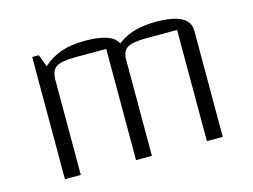

<svg xmlns="http://www.w3.org/2000/svg" viewBox="-76 -634 1001 759"><g transform="rotate(-15 424.5 -254.0)"><path d="M104 0V-500H131L150 -450Q183 -480 224 -494Q265 -508 321 -508Q391 -508 425.5 -490Q460 -472 460 -434V0H395V-455H270Q211 -455 190 -441Q169 -427 169 -387V0ZM395 0V-500L440 -450Q473 -480 514 -494Q555 -508 611 -508Q681 -508 715.5 -490Q750 -472 750 -434V0H685V-455H560Q501 -455 480 -441Q459 -427 459 -387V0Z"/></g></svg>

Font: Changa ExtraLight
Style: Regular
Weight: 250
Designer: Eduardo Rodriguez Tunni
Foundry: Eduardo Rodriguez Tunni
Version: Version 3.002; ttfautohint (v1.8.2)